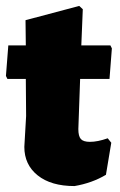

<svg xmlns="http://www.w3.org/2000/svg" viewBox="-23 -620 404 647"><path d="M228 7Q149 7 104 -29Q59 -65 59 -125L65 -229L64 -354H2L-3 -364L5 -467H64L63 -552L244 -600L256 -589L251 -467H349L354 -457L346 -354H247L241 -185Q241 -161 249.5 -151.5Q258 -142 280 -142Q306 -142 340 -154L352 -139L334 -31Q287 -3 228 7Z"/></svg>

Font: Alegreya Sans SC Black
Style: Regular
Weight: 900
Designer: Juan Pablo del Peral
Foundry: Huerta Tipografica
Version: Version 2.007